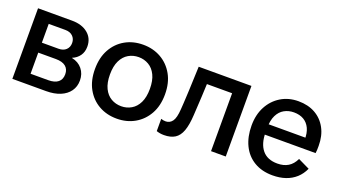

<svg xmlns="http://www.w3.org/2000/svg" viewBox="-51 -921 2335 1324"><g transform="rotate(20 1116.5 -259.0)"><path d="M59 0V-518H309Q381 -518 425 -482Q469 -446 469 -385Q469 -346 449.5 -318.5Q430 -291 396 -277V-276Q445 -266 473 -231.5Q501 -197 501 -148Q501 -103 477 -69.5Q453 -36 409.5 -18Q366 0 306 0ZM165 -76H294Q342 -76 366.5 -96Q391 -116 391 -154Q391 -191 366.5 -211Q342 -231 294 -231H165ZM165 -304H287Q322 -304 342 -323Q362 -342 362 -373Q362 -403 342 -422.5Q322 -442 287 -442H165Z M828 12Q754 12 696 -21Q638 -54 604.5 -114.5Q571 -175 571 -259Q571 -343 604.5 -403.5Q638 -464 696 -497Q754 -530 828 -530Q901 -530 959 -497Q1017 -464 1051 -403.5Q1085 -343 1085 -259Q1085 -175 1051 -114.5Q1017 -54 959 -21Q901 12 828 12ZM828 -79Q868 -79 901.5 -98.5Q935 -118 954.5 -158Q974 -198 974 -259Q974 -320 954.5 -360Q935 -400 901.5 -419.5Q868 -439 828 -439Q787 -439 753.5 -419.5Q720 -400 700.5 -360Q681 -320 681 -259Q681 -198 700.5 -158Q720 -118 753.5 -98.5Q787 -79 828 -79Z M1173 7Q1157 7 1143 4.5Q1129 2 1118 -2V-92Q1126 -89 1134.5 -87.5Q1143 -86 1152 -86Q1182 -86 1200.5 -111Q1219 -136 1223 -201Q1225 -223 1226 -246Q1227 -269 1228.5 -292.5Q1230 -316 1231 -342L1238 -518H1625V0H1517V-489L1552 -425H1271L1335 -489L1328 -334Q1326 -296 1324 -262.5Q1322 -229 1320 -193Q1316 -120 1300 -76Q1284 -32 1253 -12.5Q1222 7 1173 7Z M1971 12Q1893 12 1836 -22Q1779 -56 1749 -118Q1719 -180 1719 -262Q1719 -342 1751 -402Q1783 -462 1839 -496Q1895 -530 1967 -530Q2038 -530 2090.5 -500.5Q2143 -471 2172.5 -416.5Q2202 -362 2202 -288Q2202 -273 2201.5 -258.5Q2201 -244 2199 -234H1775V-310H2133L2097 -294Q2098 -344 2082 -378Q2066 -412 2036 -429.5Q2006 -447 1964 -447Q1925 -447 1893.5 -429.5Q1862 -412 1844 -375.5Q1826 -339 1826 -282V-250Q1826 -168 1863.5 -122Q1901 -76 1975 -76Q2021 -76 2053.5 -95.5Q2086 -115 2106 -157L2191 -116Q2172 -74 2140.5 -45.5Q2109 -17 2066.5 -2.5Q2024 12 1971 12Z"/></g></svg>

Font: TikTok Sans 24pt Medium
Style: Regular
Weight: 500
Version: Version 4.000